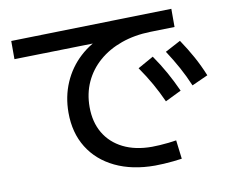

<svg xmlns="http://www.w3.org/2000/svg" viewBox="-83 -839 1167 988"><g transform="rotate(-10 500.0 -345.0)"><path d="M650 45Q531 45 442.5 2.5Q354 -40 306 -117.5Q258 -195 258 -300Q258 -384 289 -456Q320 -528 377.5 -581Q435 -634 514 -662L522 -631L32 -620V-715L872 -735V-640L746 -637Q662 -635 593 -610.5Q524 -586 474 -542.5Q424 -499 397 -440Q370 -381 370 -310Q370 -231 404 -173.5Q438 -116 501 -84.5Q564 -53 651 -53Q669 -53 692 -54.5Q715 -56 738.5 -58.5Q762 -61 779 -64L791 34Q771 37 746 39.5Q721 42 696 43.5Q671 45 650 45ZM762 -271Q739 -322 713 -368Q687 -414 653 -463L735 -509Q769 -460 795.5 -412.5Q822 -365 846 -312ZM911 -328Q889 -380 863.5 -426.5Q838 -473 806 -522L887 -565Q920 -516 946.5 -468Q973 -420 995 -366Z"/></g></svg>

Font: M PLUS 1 Medium
Style: Regular
Weight: 500
Designer: Coji Morishita
Foundry: UNDERFOREST DESIGN
Version: Version 1.001